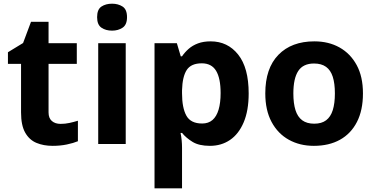

<svg xmlns="http://www.w3.org/2000/svg" viewBox="-20 -780 2031 1040"><path d="M308 -109Q333 -109 356 -114Q379 -119 402 -126V-15Q378 -5 342.5 2.5Q307 10 265 10Q216 10 177.5 -6Q139 -22 116.5 -61.5Q94 -101 94 -171V-434H23V-497L105 -547L148 -662H243V-546H396V-434H243V-171Q243 -140 261 -124.5Q279 -109 308 -109Z M661 -546V0H512V-546ZM587 -760Q620 -760 644 -744.5Q668 -729 668 -687Q668 -646 644 -630Q620 -614 587 -614Q553 -614 529.5 -630Q506 -646 506 -687Q506 -729 529.5 -744.5Q553 -760 587 -760Z M1121 -556Q1213 -556 1270 -484.5Q1327 -413 1327 -274Q1327 -181 1300 -117.5Q1273 -54 1226 -22Q1179 10 1117 10Q1058 10 1023 -11.5Q988 -33 966 -60H958Q962 -41 964 -20.5Q966 0 966 20V240H817V-546H938L959 -475H966Q981 -497 1002 -515.5Q1023 -534 1052.5 -545Q1082 -556 1121 -556ZM1073 -437Q1015 -437 991.5 -401Q968 -365 966 -291V-275Q966 -196 989.5 -153.5Q1013 -111 1075 -111Q1109 -111 1131 -130Q1153 -149 1164 -186Q1175 -223 1175 -276Q1175 -356 1150.5 -396.5Q1126 -437 1073 -437Z M1946 -274Q1946 -183 1913.5 -119.5Q1881 -56 1821.5 -23Q1762 10 1680 10Q1604 10 1544.5 -23Q1485 -56 1451 -119.5Q1417 -183 1417 -274Q1417 -410 1488 -483Q1559 -556 1683 -556Q1760 -556 1819 -523Q1878 -490 1912 -427.5Q1946 -365 1946 -274ZM1569 -274Q1569 -220 1580.5 -183.5Q1592 -147 1617 -128.5Q1642 -110 1682 -110Q1722 -110 1746.5 -128.5Q1771 -147 1782.5 -183.5Q1794 -220 1794 -274Q1794 -328 1782.5 -364Q1771 -400 1746 -418Q1721 -436 1681 -436Q1622 -436 1595.5 -395.5Q1569 -355 1569 -274Z"/></svg>

Font: Noto Sans Cham
Style: Bold
Weight: 700
Version: Version 2.002